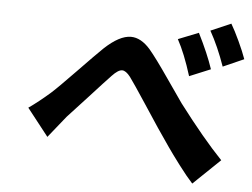

<svg xmlns="http://www.w3.org/2000/svg" viewBox="-51 -775 1094 833"><g transform="rotate(5 496.5 -358.0)"><path d="M786.9 -659.1Q830.6 -572.1 852.6 -506L760.7 -468Q730.8 -564.3 698.2 -623.9ZM923.7 -710.9Q940.3 -682.9 960.9 -638.7Q981.5 -594.5 992.9 -562.1L902.3 -522Q872.5 -607.2 835.6 -672.9ZM77.8 -271Q120.7 -300.8 170.1 -344.1Q197.4 -368.3 273.1 -446.6Q348.7 -524.9 380 -555Q445 -616.1 495 -616.1Q538.7 -616.1 579.2 -570Q610.1 -533.7 667.8 -449.8Q725.5 -365.8 738.6 -348Q848 -203.8 931.5 -116.8L815 -5Q788 -34.4 753.4 -80.4Q718.8 -126.4 699.8 -153.9Q680.8 -181.5 644.9 -234Q632.5 -252.5 579.5 -333.1Q526.6 -413.7 505.3 -442.8Q485.8 -468 469.5 -468Q452.1 -468 425.8 -440Q400.9 -414.1 334.9 -341.6Q268.8 -269.2 246.8 -246.1Q233.3 -230.1 207.4 -197.1Q181.5 -164.1 171.2 -152Z"/></g></svg>

Font: Karasuma Gothic
Style: Bold Italic
Weight: 700
Italic angle: 9.39998°
Designer: Rasmus Andersson / Ryoko Nishizuka
Foundry: Genbu
Version: Version 1.00